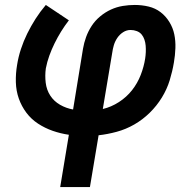

<svg xmlns="http://www.w3.org/2000/svg" viewBox="-20 -540 790 775"><path d="M223 215 258 4Q224 -1 192.5 -12Q161 -23 133.5 -41Q106 -59 86.5 -85Q67 -111 56 -142Q45 -173 44 -208Q43 -243 49 -278Q54 -310 64.5 -342Q75 -374 90 -404.5Q105 -435 123.5 -464Q142 -493 165 -520L258 -458Q241 -436 226.5 -412.5Q212 -389 200 -364.5Q188 -340 179 -315Q170 -290 165 -264Q161 -235 164.5 -206Q168 -177 183 -154Q198 -131 222.5 -117Q247 -103 275 -98L315 -343Q319 -367 327.5 -390.5Q336 -414 350 -435.5Q364 -457 384.5 -474Q405 -491 428 -501.5Q451 -512 475.5 -516Q500 -520 524 -520Q553 -520 580 -513.5Q607 -507 628 -491Q649 -475 663.5 -451.5Q678 -428 683.5 -401.5Q689 -375 688 -346Q687 -317 682 -288Q676 -252 665 -216Q654 -180 633.5 -146.5Q613 -113 584.5 -85Q556 -57 522 -37.5Q488 -18 451 -8Q414 2 378 6L343 215ZM395 -100Q429 -108 460 -128Q491 -148 513 -176Q535 -204 548 -237.5Q561 -271 566 -304Q568 -317 568.5 -330Q569 -343 568 -355.5Q567 -368 563 -380Q559 -392 551.5 -401Q544 -410 532 -414.5Q520 -419 507 -419Q491 -419 477 -410Q463 -401 453.5 -387Q444 -373 439.5 -357.5Q435 -342 433 -327Z"/></svg>

Font: Iosevka Aile
Style: Bold Italic
Weight: 700
Italic angle: -9°
Designer: Belleve Invis
Foundry: Belleve Invis
Version: Version 28.0.1; ttfautohint (v1.8.4)